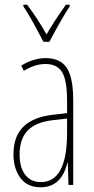

<svg xmlns="http://www.w3.org/2000/svg" viewBox="-20 -783 397 813"><path d="M290 -358V0H270L267 -93H265Q240 10 152 10Q95 10 66 -30Q37 -70 37 -129Q37 -206 79.5 -247Q122 -288 204 -297L264 -304V-355Q264 -443 243 -477.5Q222 -512 172 -512Q128 -512 81 -483L70 -505Q93 -520 120.5 -528.5Q148 -537 173 -537Q235 -537 262.5 -496Q290 -455 290 -358ZM203 -274Q132 -266 97.5 -230.5Q63 -195 63 -129Q63 -73 87 -42.5Q111 -12 153 -12Q264 -12 264 -220V-281ZM275 -756Q241 -704 189 -606H164Q105 -719 79 -756V-763H95Q142 -700 177 -637Q209 -693 259 -763H275Z"/></svg>

Font: Noto Sans Display Thin Cond
Style: Regular
Weight: 250
Width: 3
Designer: Monotype Design team
Foundry: Monotype Imaging Inc.
Version: Version 1.000